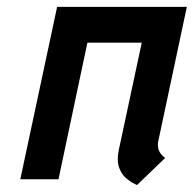

<svg xmlns="http://www.w3.org/2000/svg" viewBox="-20 -521 563 558"><path d="M439 -106 523 -501H146L39 0H150L234 -397H392L325 -84Q319 -54 326 -34.5Q333 -15 345.5 -4Q358 7 368.5 12Q379 17 378 17L460 -62Q449 -70 443.5 -80Q438 -90 439 -106Z"/></svg>

Font: Advent Pro
Style: Italic
Weight: 400
Italic angle: -12°
Designer: VivaRado, Andreas Kalpakidis
Foundry: VivaRado, Andreas Kalpakidis
Version: Version 3.000